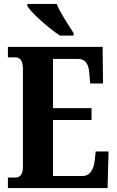

<svg xmlns="http://www.w3.org/2000/svg" viewBox="-20 -951 591 971"><path d="M283 -771H352V-784C328 -822 284 -886 267 -931H118V-921C138 -886 228 -807 283 -771ZM20 0H524L529 -185H464L459 -138C453 -94 436 -61 397 -61H248V-344H443V-404H248V-653H373C414 -653 429 -626 432 -576L436 -529H501L499 -714H20V-661H56C76 -661 96 -653 96 -600V-109C96 -70 83 -53 57 -53H20Z"/></svg>

Font: Noto Serif Lao ExtraCondensed ExtraBold
Style: Regular
Weight: 800
Width: 2
Designer: Monotype Design Team
Foundry: Monotype Imaging Inc.
Version: Version 2.003